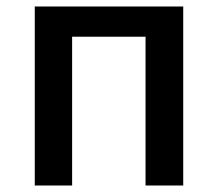

<svg xmlns="http://www.w3.org/2000/svg" viewBox="-20 -571 670 591"><path d="M87 0H202V-458H428V0H544V-551H87Z"/></svg>

Font: Noto Sans CJK HK Medium
Style: Regular
Weight: 500
Designer: Ryoko NISHIZUKA 西塚涼子 (kana, bopomofo & ideographs); Paul D. Hunt (Latin, Greek & Cyrillic); Sandoll Communications 산돌커뮤니
Foundry: Adobe
Version: Version 2.004;hotconv 1.0.118;makeotfexe 2.5.65603